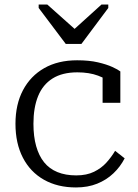

<svg xmlns="http://www.w3.org/2000/svg" viewBox="-20 -812 606 844"><path d="M269 -619H338L456 -777V-792H426L278 -658L336 -660L188 -792H150V-777ZM315 -41Q361 -41 393.5 -57Q426 -73 448 -97.5Q470 -122 486 -149L528 -116Q509 -79 478.5 -50Q448 -21 407 -4.5Q366 12 314 12Q233 12 173 -22Q113 -56 80.5 -119Q48 -182 48 -268Q48 -353 81 -415.5Q114 -478 174.5 -512.5Q235 -547 319 -547Q372 -547 410.5 -538Q449 -529 474 -517.5Q499 -506 509 -498V-360H431V-481Q442 -480 450 -476Q458 -472 463 -467Q468 -462 470 -456Q472 -450 470 -444Q450 -465 411 -479.5Q372 -494 320 -494Q254 -494 211 -467Q168 -440 147.5 -389.5Q127 -339 127 -268Q127 -212 139 -169.5Q151 -127 174 -98.5Q197 -70 232.5 -55.5Q268 -41 315 -41Z"/></svg>

Font: Roboto Serif Light
Style: Regular
Weight: 300
Designer: Greg Gazdowicz
Foundry: Commercial Type
Version: Version 1.008